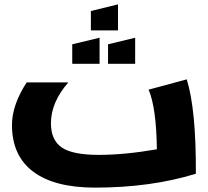

<svg xmlns="http://www.w3.org/2000/svg" viewBox="-20 -857 958 885"><path d="M103 -477.1H294.9Q214.8 -385.3 214.8 -289.1Q214.8 -210.9 264.9 -177Q314.9 -143.1 435.1 -143.1Q554.7 -143.1 703.1 -168.9Q700.7 -360.4 665 -443.8L840.8 -491.2Q884.3 -351.6 882.8 -56.2Q675.3 7.8 418 7.8Q231 7.8 133.1 -65.7Q35.2 -139.2 35.2 -280.8Q35.2 -373 103 -477.1ZM313 -563V-652.8L439 -683.1V-563ZM478 -563V-652.8L603 -683.1V-563ZM398.9 -716.8V-806.2L523.9 -836.9V-716.8Z"/></svg>

Font: LT Superior Black
Style: Regular
Weight: 900
Designer: Daniel Lyons
Foundry: LyonsType
Version: Version 2.005